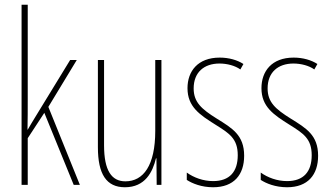

<svg xmlns="http://www.w3.org/2000/svg" viewBox="-20 -780 1396 810"><path d="M97 -361V-760H71V0H97V-197L167 -304L291 0H317L184 -329L304 -527H276L128 -285C116 -266 110 -255 97 -233H96C97 -278 97 -314 97 -361Z M661 -527H635V-228C635 -82 585 -15 509 -15C451 -15 419 -60 419 -167V-527H393V-159C393 -45 429 10 507 10C592 10 624 -54 638 -112H640L641 0H661Z M1010 -123C1010 -210 960 -239 894 -280C830 -320 797 -349 797 -407C797 -475 841 -512 906 -512C938 -512 972 -503 994 -487L1007 -510C981 -527 945 -537 907 -537C814 -537 771 -479 771 -408C771 -330 822 -296 889 -254C948 -217 983 -195 983 -125C983 -56 949 -16 879 -16C837 -16 797 -31 768 -52V-21C791 -6 830 10 879 10C967 10 1010 -43 1010 -123Z M1322 -123C1322 -210 1272 -239 1206 -280C1142 -320 1109 -349 1109 -407C1109 -475 1153 -512 1218 -512C1250 -512 1284 -503 1306 -487L1319 -510C1293 -527 1257 -537 1219 -537C1126 -537 1083 -479 1083 -408C1083 -330 1134 -296 1201 -254C1260 -217 1295 -195 1295 -125C1295 -56 1261 -16 1191 -16C1149 -16 1109 -31 1080 -52V-21C1103 -6 1142 10 1191 10C1279 10 1322 -43 1322 -123Z"/></svg>

Font: Noto Sans Myanmar UI ExtraCondensed Thin
Style: Regular
Weight: 100
Width: 2
Designer: Monotype Design Team
Foundry: Monotype Imaging Inc.
Version: Version 2.103